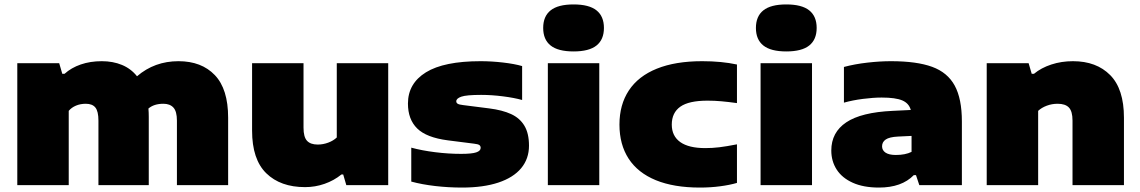

<svg xmlns="http://www.w3.org/2000/svg" viewBox="-20 -835 5144 866"><path d="M1009 -304V0H778V-291Q778 -332.5 762.2 -349.8Q746.5 -367 717 -367Q674.5 -367 649.5 -345.5Q651 -327.5 651 -307V0H424V-291Q424 -333 410.2 -350Q396.5 -367 367 -367Q342.5 -367 322.5 -358.5Q302.5 -350 290 -335V0H58V-550H247L261 -502H271Q301.5 -529.5 344.2 -544.2Q387 -559 439 -559Q489.5 -559 530 -542.2Q570.5 -525.5 598 -491Q677 -559 785 -559Q889 -559 949 -496.2Q1009 -433.5 1009 -304Z M1117 -246V-550H1349V-259Q1349 -217 1364.8 -200Q1380.5 -183 1413 -183Q1437.5 -183 1460.8 -191.8Q1484 -200.5 1499 -215V-550H1731V0H1542L1528 -48H1520Q1486 -20.5 1443.8 -5.8Q1401.5 9 1356 9Q1245 9 1181 -53.5Q1117 -116 1117 -246Z M1835 -16V-169Q1883 -156 1942.8 -148.5Q2002.5 -141 2060 -141Q2108.5 -141 2128.2 -147.8Q2148 -154.5 2148 -168Q2148 -176.5 2142 -180.8Q2136 -185 2118 -187L2000 -202Q1903.5 -214.5 1861.8 -255.5Q1820 -296.5 1820 -368Q1820 -458.5 1901.2 -508.8Q1982.5 -559 2148 -559Q2197 -559 2248.8 -553Q2300.5 -547 2335 -537V-384Q2299.5 -394 2248.2 -400.5Q2197 -407 2150 -407Q2083.5 -407 2060.8 -399Q2038 -391 2038 -378Q2038 -371 2044.5 -367Q2051 -363 2069 -361L2187 -346Q2246 -338.5 2285.2 -320.5Q2324.5 -302.5 2345.2 -268Q2366 -233.5 2366 -178Q2366 -119 2330.8 -76.5Q2295.5 -34 2227.8 -11.5Q2160 11 2064 11Q2002.5 11 1942.5 4Q1882.5 -3 1835 -16Z M2451 0V-550H2683V0ZM2430 -709Q2430 -761.5 2463.5 -788.2Q2497 -815 2567 -815Q2637 -815 2670.5 -788.2Q2704 -761.5 2704 -709Q2704 -656.5 2670.5 -629.8Q2637 -603 2567 -603Q2497 -603 2463.5 -629.8Q2430 -656.5 2430 -709Z M2774 -273Q2774 -363 2816.5 -427.2Q2859 -491.5 2942.5 -525.2Q3026 -559 3147 -559Q3235 -559 3304 -544V-370Q3264 -375.5 3233.8 -378.2Q3203.5 -381 3171 -381Q3087 -381 3048.5 -353.8Q3010 -326.5 3010 -273Q3010 -221.5 3048.2 -194.2Q3086.5 -167 3161 -167Q3193.5 -167 3224.5 -170.8Q3255.5 -174.5 3304 -184V-10Q3271.5 -0.5 3228.2 5.2Q3185 11 3137 11Q3019.5 11 2938.2 -22.2Q2857 -55.5 2815.5 -119.2Q2774 -183 2774 -273Z M3410.5 0V-550H3642.5V0ZM3389.5 -709Q3389.5 -761.5 3423 -788.2Q3456.5 -815 3526.5 -815Q3596.5 -815 3630 -788.2Q3663.5 -761.5 3663.5 -709Q3663.5 -656.5 3630 -629.8Q3596.5 -603 3526.5 -603Q3456.5 -603 3423 -629.8Q3389.5 -656.5 3389.5 -709Z M4318.5 -287V0H4126.5L4111.5 -45H4101.5Q4047 11 3944.5 11Q3874.5 11 3826.2 -10.8Q3778 -32.5 3753.8 -70.2Q3729.5 -108 3729.5 -156Q3729.5 -238 3797 -283.2Q3864.5 -328.5 4006.5 -335L4088 -339Q4080 -369 4049.8 -382Q4019.5 -395 3956.5 -395Q3919.5 -395 3872.5 -389Q3825.5 -383 3786.5 -372V-533Q3835 -546 3892 -552.5Q3949 -559 3998.5 -559Q4115 -559 4184.5 -533.5Q4254 -508 4286.2 -448.8Q4318.5 -389.5 4318.5 -287ZM4091.5 -150V-222L4029.5 -219Q3991.5 -217 3975 -205.8Q3958.5 -194.5 3958.5 -175Q3958.5 -157 3974.2 -146.5Q3990 -136 4020.5 -136Q4063.5 -136 4091.5 -150Z M4430.5 -550H4619.5L4633.5 -502H4643.5Q4676 -529 4721.8 -544Q4767.5 -559 4819.5 -559Q4925.5 -559 4987.5 -496.2Q5049.5 -433.5 5049.5 -304V0H4817.5V-291Q4817.5 -333 4801.2 -350Q4785 -367 4750.5 -367Q4724.5 -367 4701.2 -358.2Q4678 -349.5 4662.5 -335V0H4430.5Z"/></svg>

Font: Encode Sans Expanded Black
Style: Regular
Weight: 900
Width: 7
Designer: Multiple Designers
Foundry: Impallari Type
Version: Version 2.000